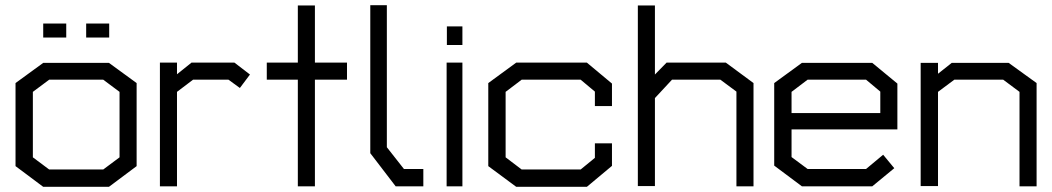

<svg xmlns="http://www.w3.org/2000/svg" viewBox="-20 -720 4066 742"><path d="M401 2H147L40 -78V-399L147 -477H401L508 -399V-78ZM442 -365 379 -412H170L107 -365V-112L170 -65H379L442 -112ZM147 -629H236V-575H147ZM313 -575V-629H402V-575Z M907 -380 863 -412H726L664 -365V0H598V-478H664V-433L720 -478H886L946 -432Z M1197 -412V0H1131V-412H1011V-478H1131V-699H1197V-478H1321V-412Z M1509 0 1411 -128V-700H1475V-151L1541 -67H1616V0Z M1707 -546V-618H1767V-546ZM1706 0V-478H1767V0Z M2248 2H1975L1867 -78V-399L1975 -478H2248L2345 -397V-310H2279V-366L2224 -412H1996L1934 -365V-112L1996 -65H2224L2279 -110V-166H2345V-79Z M2826 0V-366L2764 -412H2577L2511 -341V-1H2445V-699H2511V-432L2556 -478H2785L2892 -399V0Z M3039 -220V-113L3101 -67H3327L3393 -122L3436 -70L3351 0H3079L2972 -80V-399L3079 -477H3351L3448 -397V-220ZM3382 -366 3327 -412H3101L3039 -365V-283H3382Z M3920 0V-365L3857 -412H3668L3605 -365V-1H3538V-477H3605V-435L3658 -477H3878L3986 -399V0Z"/></svg>

Font: Turret Road Medium
Style: Regular
Weight: 500
Designer: Noponies
Foundry: Noponies
Version: Version 1.001; ttfautohint (v1.8)